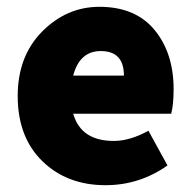

<svg xmlns="http://www.w3.org/2000/svg" viewBox="-20 -532 566 564"><path d="M490 -270Q490 -226 483 -198H195Q218 -118 314 -118Q362 -118 416 -148L472 -46Q390 12 290 12Q177 12 104.5 -58.5Q32 -129 32 -250Q32 -367 104 -439.5Q176 -512 272 -512Q378 -512 434 -444Q490 -376 490 -270ZM195 -310H344Q344 -382 276 -382Q214 -382 195 -310Z"/></svg>

Font: Assistant ExtraBold
Style: Regular
Weight: 800
Designer: Hebrew By Ben Nathan, Latin by Paul Hunt
Version: Version 2.001;PS 002.001;hotconv 1.0.88;makeotf.lib2.5.64775